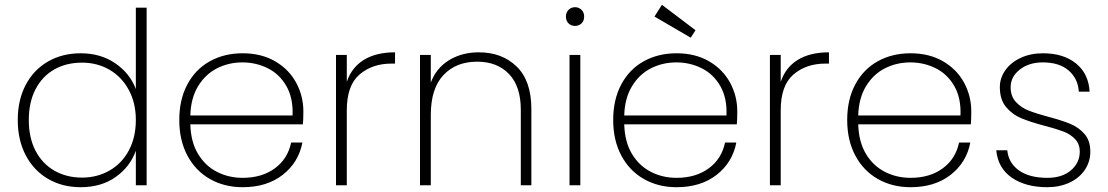

<svg xmlns="http://www.w3.org/2000/svg" viewBox="-20 -772 4618 800"><path d="M54 -272Q54 -356 87.5 -419Q121 -482 180.5 -516Q240 -550 316 -550Q399 -550 460 -508.5Q521 -467 546 -401V-740H591V0H546V-144Q522 -77 462 -34.5Q402 8 316 8Q240 8 180.5 -26.5Q121 -61 87.5 -124.5Q54 -188 54 -272ZM546 -272Q546 -343 516.5 -397.5Q487 -452 436 -481.5Q385 -511 322 -511Q256 -511 206 -482.5Q156 -454 128 -400Q100 -346 100 -272Q100 -198 128 -144Q156 -90 206.5 -61Q257 -32 322 -32Q385 -32 436.5 -61.5Q488 -91 517 -145.5Q546 -200 546 -272Z M1244 -308Q1244 -272 1242 -254H773Q775 -181 805 -131Q835 -81 884 -56Q933 -31 991 -31Q1071 -31 1125 -70.5Q1179 -110 1193 -178H1240Q1224 -95 1158 -43.5Q1092 8 991 8Q915 8 855 -26Q795 -60 761 -123.5Q727 -187 727 -272Q727 -357 760.5 -420Q794 -483 854 -516.5Q914 -550 991 -550Q1069 -550 1126.5 -516.5Q1184 -483 1214 -427.5Q1244 -372 1244 -308ZM1199 -291Q1202 -363 1173.5 -413Q1145 -463 1096 -487.5Q1047 -512 990 -512Q933 -512 884.5 -487.5Q836 -463 805.5 -413Q775 -363 773 -291Z M1425 -431Q1445 -491 1496 -522.5Q1547 -554 1626 -554V-507H1611Q1531 -507 1478 -461.5Q1425 -416 1425 -313V0H1380V-543H1425Z M1975 -554Q2072 -554 2133 -494.5Q2194 -435 2194 -318V0H2150V-315Q2150 -412 2101 -463.5Q2052 -515 1968 -515Q1880 -515 1827.5 -459Q1775 -403 1775 -293V0H1730V-543H1775V-428Q1798 -489 1851.5 -521.5Q1905 -554 1975 -554Z M2376 -664Q2360 -664 2349 -674.5Q2338 -685 2338 -703Q2338 -720 2349 -731Q2360 -742 2376 -742Q2392 -742 2403 -731Q2414 -720 2414 -703Q2414 -685 2403 -674.5Q2392 -664 2376 -664ZM2398 -543V0H2353V-543Z M3052 -308Q3052 -272 3050 -254H2581Q2583 -181 2613 -131Q2643 -81 2692 -56Q2741 -31 2799 -31Q2879 -31 2933 -70.5Q2987 -110 3001 -178H3048Q3032 -95 2966 -43.5Q2900 8 2799 8Q2723 8 2663 -26Q2603 -60 2569 -123.5Q2535 -187 2535 -272Q2535 -357 2568.5 -420Q2602 -483 2662 -516.5Q2722 -550 2799 -550Q2877 -550 2934.5 -516.5Q2992 -483 3022 -427.5Q3052 -372 3052 -308ZM3007 -291Q3010 -363 2981.5 -413Q2953 -463 2904 -487.5Q2855 -512 2798 -512Q2741 -512 2692.5 -487.5Q2644 -463 2613.5 -413Q2583 -363 2581 -291ZM2707 -703 2738 -752 2878 -646 2858 -615Z M3233 -431Q3253 -491 3304 -522.5Q3355 -554 3434 -554V-507H3419Q3339 -507 3286 -461.5Q3233 -416 3233 -313V0H3188V-543H3233Z M4027 -308Q4027 -272 4025 -254H3556Q3558 -181 3588 -131Q3618 -81 3667 -56Q3716 -31 3774 -31Q3854 -31 3908 -70.5Q3962 -110 3976 -178H4023Q4007 -95 3941 -43.5Q3875 8 3774 8Q3698 8 3638 -26Q3578 -60 3544 -123.5Q3510 -187 3510 -272Q3510 -357 3543.5 -420Q3577 -483 3637 -516.5Q3697 -550 3774 -550Q3852 -550 3909.5 -516.5Q3967 -483 3997 -427.5Q4027 -372 4027 -308ZM3982 -291Q3985 -363 3956.5 -413Q3928 -463 3879 -487.5Q3830 -512 3773 -512Q3716 -512 3667.5 -487.5Q3619 -463 3588.5 -413Q3558 -363 3556 -291Z M4344 8Q4253 8 4195.5 -32Q4138 -72 4131 -146H4177Q4182 -93 4225.5 -62Q4269 -31 4344 -31Q4406 -31 4442.5 -62.5Q4479 -94 4479 -140Q4479 -172 4459.5 -192.5Q4440 -213 4411 -224Q4382 -235 4332 -248Q4272 -264 4235 -279.5Q4198 -295 4172 -326Q4146 -357 4146 -409Q4146 -447 4169 -479.5Q4192 -512 4233 -531Q4274 -550 4326 -550Q4411 -550 4463.5 -507.5Q4516 -465 4520 -390H4475Q4472 -444 4433 -478Q4394 -512 4325 -512Q4267 -512 4229 -482Q4191 -452 4191 -409Q4191 -371 4212.5 -347.5Q4234 -324 4265.5 -311.5Q4297 -299 4349 -285Q4406 -270 4440.5 -255.5Q4475 -241 4499 -213.5Q4523 -186 4523 -140Q4523 -98 4500 -64Q4477 -30 4436 -11Q4395 8 4344 8Z"/></svg>

Font: Fz Poppins ExtLt
Style: Regular
Weight: 200
Designer: Ninad Kale (Devanagari), Jonny Pinhorn (Latin)
Foundry: Indian Type Foundry
Version: Vit hóa bi Vntype.Com & FontZin.Com